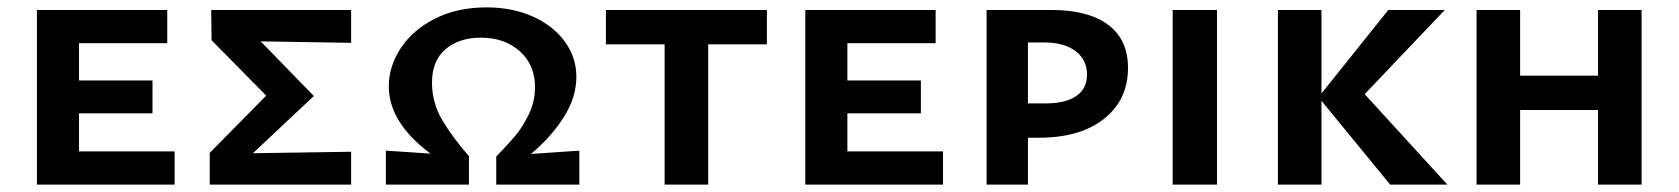

<svg xmlns="http://www.w3.org/2000/svg" viewBox="-20 -500 4546 520"><path d="M453 -90V0H80V-473H433V-383H194V-282H393V-193H194V-90Z M931 -384 686 -388 830 -240 665 -85 931 -89V0H548V-86L701 -241L553 -391L552 -473H931Z M1549 -92V0H1324V-76Q1355 -108 1375 -131.5Q1395 -155 1412 -190Q1429 -225 1429 -264Q1429 -324 1388 -361Q1347 -398 1282 -398Q1224 -398 1187 -367Q1150 -336 1150 -276Q1150 -221 1178.5 -173.5Q1207 -126 1250 -77V0H1025V-92L1146 -84Q1033 -168 1033 -266Q1033 -321 1066 -370.5Q1099 -420 1159 -450Q1219 -480 1298 -480Q1368 -480 1423.5 -455Q1479 -430 1510 -387Q1541 -344 1541 -292Q1541 -236 1506.5 -182Q1472 -128 1418 -83Z M2057 -380H1898V0H1780V-380H1621V-473H2057Z M2534 -90V0H2161V-473H2514V-383H2275V-282H2474V-193H2275V-90Z M3035 -316Q3035 -230 2970.5 -178.5Q2906 -127 2793 -127H2764V0H2652V-473H2828Q2927 -473 2981 -433Q3035 -393 3035 -316ZM2924 -298Q2924 -338 2893 -361.5Q2862 -385 2808 -385H2764V-220H2813Q2866 -220 2895 -240Q2924 -260 2924 -298Z M3156 -473H3276V0H3156Z M3745 0 3559 -227V0H3441V-473H3559V-247L3740 -473H3893L3676 -245L3900 0Z M4426 -473V0H4308V-202H4097V0H3979V-473H4097V-295H4308V-473Z"/></svg>

Font: Ysabeau SC
Style: Bold
Weight: 700
Designer: Christian Thalmann (Catharsis Fonts)
Version: Version 0.003